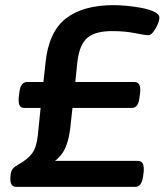

<svg xmlns="http://www.w3.org/2000/svg" viewBox="-20 -727 650 747"><path d="M43 0Q16 0 21 -43L22 -52Q25 -73 50 -86Q89 -108 105.5 -131Q122 -154 127 -199L138 -307H75Q62 -307 56.5 -316.5Q51 -326 53 -350L55 -365Q59 -408 86 -408H149L157 -482Q169 -602 235.5 -654.5Q302 -707 423 -707Q442 -707 471 -704.5Q500 -702 529.5 -696.5Q559 -691 579.5 -681.5Q600 -672 600 -659Q600 -647 593 -631Q586 -615 576 -602.5Q566 -590 558 -590Q545 -590 505.5 -598Q466 -606 416 -606Q351 -606 320 -580Q289 -554 281 -486L273 -408H503Q530 -408 525 -365L523 -350Q519 -307 493 -307H262L256 -253Q252 -208 244 -179.5Q236 -151 224 -133Q212 -115 194 -101H517Q543 -101 539 -58L537 -43Q532 0 506 0Z"/></svg>

Font: Asap Expanded Expanded SemiBold
Style: Italic
Weight: 600
Width: 7
Italic angle: -6°
Designer: Pablo Cosgaya
Foundry: Omnibus-Type
Version: Version 3.001; ttfautohint (v1.8.4.7-5d5b)